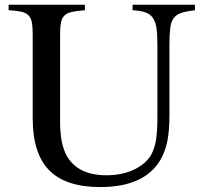

<svg xmlns="http://www.w3.org/2000/svg" viewBox="-20 -758 845 794"><path d="M680.7 -283.2Q680.7 -218.8 672.4 -176.3Q664.1 -133.8 644.5 -98.6Q578.1 15.6 394.5 15.6Q252 15.6 183.6 -53.7Q115.2 -123 115.2 -268.6V-616.2Q115.2 -646.5 111.8 -665Q108.4 -683.6 98.1 -694.3Q87.9 -705.1 68.4 -709.5Q48.8 -713.9 15.6 -715.8V-738.3H331.1V-715.8Q296.9 -712.9 276.9 -708.5Q256.8 -704.1 246.1 -693.4Q235.4 -682.6 231.9 -664.6Q228.5 -646.5 228.5 -616.2V-259.8Q228.5 -207 235.4 -172.9Q242.2 -138.7 256.8 -112.3Q302.7 -33.2 420.9 -33.2Q484.4 -33.2 534.2 -56.6Q584 -80.1 606.4 -120.1Q620.1 -146.5 625.5 -181.2Q630.9 -215.8 630.9 -273.4V-574.2Q630.9 -616.2 627 -642.6Q623 -668.9 611.8 -684.6Q600.6 -700.2 580.6 -707Q560.5 -713.9 528.3 -715.8V-738.3H786.1V-715.8Q752 -711.9 731 -705.1Q710 -698.2 698.7 -683.6Q687.5 -668.9 684.1 -642.6Q680.7 -616.2 680.7 -574.2Z"/></svg>

Font: Jomolhari
Style: Regular
Weight: 400
Designer: Christopher J. Fynn
Foundry: Christopher  J.  Fynn (Karma Drubgy¸ Tenzin).
Version: Version alpha 0.003c 2006